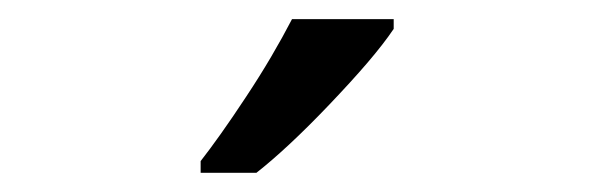

<svg xmlns="http://www.w3.org/2000/svg" viewBox="-20 -786 620 200"><path d="M189 -606H247.1C267.6 -622.1 293 -645.5 323.2 -677.2C353.5 -709 376 -734.9 390.1 -755.9V-766.1H284.2C271 -740.7 255.4 -713.9 236.3 -685.1C217.3 -656.2 201.2 -633.8 189 -618.2Z"/></svg>

Font: Noto Reveo Sans
Style: Regular
Weight: 400
Designer: Monotype Design team
Foundry: Monotype Imaging Inc.
Version: Version 1.04